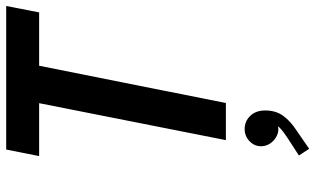

<svg xmlns="http://www.w3.org/2000/svg" viewBox="-222 -538 1033 629"><g transform="rotate(-90 294.5 -223.5)"><path d="M271 -611.8H97.7L119.1 -719.7H589.4L568.4 -611.8H393.6L271.5 0H149.9ZM99.6 239.3 155.3 203.1 164.6 196.8Q186.5 182.1 195.3 170.9Q189.5 171.9 185.5 171.9Q172.4 171.9 159.4 164.3Q146.5 156.7 138.2 143.8Q129.9 130.9 129.9 115.2Q129.9 93.3 146.5 77.4Q163.1 61.5 186.5 61.5Q211.4 61.5 229.2 79.6Q247.1 97.7 247.1 128.9Q247.1 164.1 229.2 188.2Q211.4 212.4 181.6 231.4L121.6 272.9Z"/></g></svg>

Font: Reddit Sans Vanilla SemiBold
Style: Italic
Weight: 600
Italic angle: -11.25°
Designer: Stephen Hutchings
Version: Version 1.013